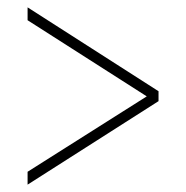

<svg xmlns="http://www.w3.org/2000/svg" viewBox="-20 -619 505 522"><path d="M55 -117V-152L379 -357L55 -564V-599L411 -371V-344Z"/></svg>

Font: Noto Serif Armenian Condensed Thin
Style: Regular
Weight: 100
Width: 3
Designer: Monotype Design Team
Foundry: Monotype Imaging Inc.
Version: Version 2.008; ttfautohint (v1.8.4.7-5d5b)